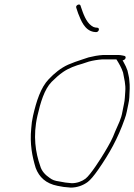

<svg xmlns="http://www.w3.org/2000/svg" viewBox="-20 -874 610 873"><path d="M422.7 -748 412.9 -749C407.7 -749.7 402 -752.3 395.8 -757C371.1 -774.7 358.6 -811.5 348.9 -840L346 -849C341.8 -859.6 322.5 -849.7 326.7 -839C330.1 -830.3 331.8 -821.9 335.6 -812.5C348.2 -781.1 364.4 -736.3 406.3 -729L416.1 -728C429.1 -726.7 435.7 -746.7 422.7 -748ZM509.4 -604C521.3 -585 532.5 -566 539.6 -544C544.2 -516.7 552.5 -490.8 549.5 -457C547.7 -438.5 548.4 -422 543.6 -401C541 -389.7 538.8 -378.7 537 -368C530.8 -330.3 517.6 -310 504 -277C490.4 -240.6 477 -217.7 456.1 -182.5C439.8 -154.8 391.5 -78.7 368.7 -61.5C352.6 -49.3 329.9 -41 306.5 -41C296 -41.7 286.2 -42.7 277.2 -44L249.3 -49C229.1 -51.8 218.6 -55.6 206 -65C186.1 -78.4 169.2 -95.8 162.7 -120C142 -178.8 128.9 -255.2 150.3 -348C163.9 -406.7 181.2 -467.7 214.9 -502C231.6 -518.7 248.5 -534.1 267.3 -547C291.7 -563.8 323.6 -575.9 353.8 -584L384.1 -594C403 -599.1 424.3 -602.6 445.4 -604ZM537.5 -600C550.3 -600 557.3 -617.4 545.1 -620L535.6 -622C529.2 -623.3 523.1 -624 517.1 -624H449.1C425.6 -622.6 403.3 -618.2 382.5 -613L352.2 -603C331.2 -596.5 309.5 -588.2 289.9 -580C256.3 -564.9 226.7 -540.5 201.7 -514C164.9 -475.9 145.5 -413.6 130.3 -348C125.9 -328.7 123.1 -309.3 122 -290C115 -219.1 126.5 -161.8 142.4 -110C158.3 -68.6 188.1 -39.5 241.7 -29L269.5 -24C279.2 -22.7 290 -21.7 301.9 -21C330.9 -21 358.4 -31.3 378.7 -46.5C390.8 -55.5 406.8 -74.3 426.8 -103C476.7 -174.9 515.9 -244.1 546.9 -333C556 -356.4 558 -376.8 563.6 -401C566 -411.7 567.5 -421.7 568 -431C569.5 -460.3 571.1 -483.2 568.1 -507C567.4 -525.1 562.3 -537.3 559.7 -553C557.2 -559.7 554.7 -566 552.1 -572C548.6 -580.7 541.7 -590.4 537.5 -600Z"/></svg>

Font: HoneyBee
Style: UltLitIt
Weight: 100
Foundry: Cannot Into Space Fonts
Version: Version 0.89